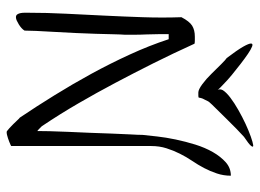

<svg xmlns="http://www.w3.org/2000/svg" viewBox="-124 -670 795 588"><g transform="rotate(90 274.0 -376.5)"><path d="M340.8 -39.1Q306.6 -89.8 272.5 -145Q238.3 -200.2 206.5 -258.3Q174.8 -316.4 147.5 -376Q120.1 -435.5 100.6 -495.1H85Q85 -487.3 85 -468.3Q85 -449.2 85.9 -428.2Q86.9 -407.2 86.9 -387.7V-361.3Q85.9 -348.6 85.4 -325.2Q85 -301.8 84 -271.5Q83 -241.2 81.5 -207.5Q80.1 -173.8 78.1 -143.6Q76.2 -113.3 75.2 -89.4Q74.2 -65.4 74.2 -53.7Q71.3 -48.8 66.4 -44.4Q61.5 -40 55.2 -36.1Q48.8 -32.2 43.5 -29.8Q38.1 -27.3 33.2 -27.3Q27.3 -27.3 24.4 -31.7Q21.5 -36.1 20.5 -42Q19.5 -47.9 19.5 -53.7Q19.5 -59.6 19.5 -62.5Q19.5 -122.1 22.5 -180.7Q25.4 -239.3 28.3 -297.9Q31.2 -356.4 33.2 -416Q35.2 -475.6 33.2 -534.2Q45.9 -558.6 59.1 -566.9Q72.3 -575.2 92.8 -575.2Q95.7 -575.2 103.5 -575.2Q111.3 -575.2 114.3 -574.2Q144.5 -507.8 174.3 -448.2Q204.1 -388.7 234.4 -331.5Q264.6 -274.4 296.9 -218.8Q329.1 -163.1 367.2 -106.4Q369.1 -104.5 374 -99.6Q378.9 -94.7 381.8 -92.8Q381.8 -105.5 382.3 -130.4Q382.8 -155.3 384.3 -187.5Q385.7 -219.7 387.2 -253.9Q388.7 -288.1 389.6 -320.3Q390.6 -352.5 392.1 -377.4Q393.6 -402.3 393.6 -415Q395.5 -432.6 398.4 -459.5Q401.4 -486.3 407.7 -516.6Q414.1 -546.9 423.3 -576.7Q432.6 -606.4 446.3 -630.4Q460 -654.3 477.5 -669.9Q495.1 -685.5 518.6 -685.5Q518.6 -663.1 511.7 -642.6Q504.9 -622.1 495.1 -603.5Q485.4 -585 473.1 -566.9Q460.9 -548.8 451.2 -529.3Q441.4 -509.8 434.6 -488.3Q427.7 -466.8 427.7 -441.4V-12.7Q427.7 -12.7 423.8 -10.7Q419.9 -8.8 414.6 -6.8Q409.2 -4.9 403.8 -2.9Q398.4 -1 393.6 0Q393.6 0 391.1 0.5Q388.7 1 387.7 1H383.8Q382.8 1 381.8 0Q378.9 -2 373 -7.3Q367.2 -12.7 360.8 -19Q354.5 -25.4 348.6 -31.7Q342.8 -38.1 340.8 -39.1ZM158.2 -672.9Q133.8 -705.1 123.5 -723.1Q113.3 -741.2 113.8 -747.6Q114.3 -753.9 123 -750.5Q131.8 -747.1 145.5 -737.8Q159.2 -728.5 176.3 -715.3Q193.4 -702.1 210 -688.5Q226.6 -674.8 239.3 -662.1Q250 -652.3 255.9 -645.5Q252 -652.3 256.8 -661.1Q263.7 -671.9 279.8 -684.1Q295.9 -696.3 317.4 -708.5Q338.9 -720.7 359.9 -730.5Q380.9 -740.2 398.9 -746.6Q417 -752.9 424.8 -753.9Q432.6 -754.9 427.7 -748Q422.9 -741.2 399.4 -725.6Q391.6 -718.8 375.5 -703.1Q359.4 -687.5 342.8 -670.4Q326.2 -653.3 312.5 -639.6Q298.8 -626 293.9 -620.1Q292 -618.2 290 -614.3L285.2 -604.5Q282.2 -599.6 280.8 -594.2Q279.3 -588.9 279.3 -586.9Q277.3 -585.9 272 -585.9Q266.6 -585.9 263.7 -585.9Q254.9 -585.9 238.3 -598.1Q221.7 -610.4 206.1 -626.5Q190.4 -642.6 176.8 -656.2Q163.1 -669.9 158.2 -672.9Z"/></g></svg>

Font: The Girl Next Door
Style: Regular
Weight: 400
Designer: Kimberly Geswein
Foundry: Kimberly Geswein
Version: Version 1.002 2010